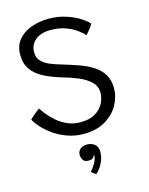

<svg xmlns="http://www.w3.org/2000/svg" viewBox="-133 -757 843 1084"><g transform="rotate(-15 288.0 -215.5)"><path d="M284.5 5.5Q234.5 5.5 191 -9.8Q147.5 -25 112.5 -49.2Q77.5 -73.5 53.2 -100Q29 -126.5 17 -149.5Q21.5 -154.5 32.5 -164.2Q43.5 -174 55.8 -184Q68 -194 76 -198.5Q84.5 -184 102.5 -161.5Q120.5 -139 146.8 -116.2Q173 -93.5 207.2 -78.2Q241.5 -63 283 -63Q336.5 -63 370 -83.5Q403.5 -104 418.8 -134.5Q434 -165 434 -195Q434 -233.5 407.2 -259.5Q380.5 -285.5 337.8 -303.5Q295 -321.5 246.5 -335Q188 -352.5 144 -375.2Q100 -398 75.8 -432.5Q51.5 -467 51.5 -519Q51.5 -571 80 -605.5Q108.5 -640 155.8 -657.2Q203 -674.5 259 -674.5Q313 -674.5 359.5 -659.2Q406 -644 438.8 -623Q471.5 -602 484.5 -584.5Q479 -574.5 464.8 -556Q450.5 -537.5 441.5 -529.5Q430 -543 405 -562Q380 -581 341.5 -595.5Q303 -610 252 -610Q196 -610 163.5 -583.2Q131 -556.5 131 -511.5Q131 -479 151.2 -459Q171.5 -439 201.2 -427Q231 -415 259.5 -407Q308 -392.5 353.8 -376.8Q399.5 -361 435.8 -338.5Q472 -316 493.2 -282.8Q514.5 -249.5 514.5 -201Q514.5 -149.5 487.8 -102.2Q461 -55 409.8 -24.8Q358.5 5.5 284.5 5.5ZM292.5 242.5Q289 240.5 280.5 235Q272 229.5 265.5 221.5Q279 209.5 293.5 184.2Q308 159 308.5 141.5Q308.5 136.5 306.5 133.5Q304.5 142.5 297.2 150.2Q290 158 271.5 158Q246.5 158 238 143.5Q229.5 129 229.5 113.5Q229.5 94.5 243.8 81Q258 67.5 283.5 67.5Q311.5 67.5 329.2 82.8Q347 98 347 125.5Q347 157.5 332 189.5Q317 221.5 292.5 242.5Z"/></g></svg>

Font: Grandstander Light
Style: Regular
Weight: 300
Designer: Tyler Finck
Foundry: Etcetera Type Co
Version: Version 1.200; ttfautohint (v1.8.3)